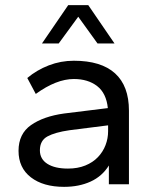

<svg xmlns="http://www.w3.org/2000/svg" viewBox="-20 -716 600 746"><path d="M229 10Q148 10 100 -27Q52 -64 52 -130Q52 -196 100.5 -230Q149 -264 229 -275L399 -296Q393 -354 357.5 -381.5Q322 -409 267 -409Q199 -409 119 -351L86 -413Q123 -444 169.5 -462Q216 -480 267 -480Q373 -480 427 -431Q481 -382 481 -286V0H403V-73Q377 -31 332 -10.5Q287 10 229 10ZM244 -61Q282 -61 311.5 -73Q341 -85 360.5 -105.5Q380 -126 390 -152Q400 -178 400 -206V-229L250 -210Q194 -202 164.5 -186Q135 -170 135 -132Q135 -98 164 -79.5Q193 -61 244 -61ZM359 -547 284 -651 208 -547H143L245 -696H323L425 -547Z"/></svg>

Font: Gantari
Style: Regular
Weight: 400
Designer: Anugrah Pasau
Foundry: Lafontype
Version: Version 1.000; ttfautohint (v1.8.4)